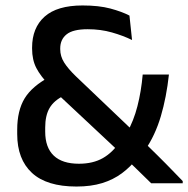

<svg xmlns="http://www.w3.org/2000/svg" viewBox="-20 -671 689 703"><path d="M533.5 0Q525.5 -8 510 -23Q494.5 -38 477 -55.2Q459.5 -72.5 444.2 -87Q429 -101.5 422 -108.5L409.5 -122L176 -340.5L161.5 -358Q128.5 -392 113 -422Q97.5 -452 97.5 -493V-496.5Q97.5 -569 143.2 -610Q189 -651 282.5 -651Q342 -651 384 -639.8Q426 -628.5 454 -614L463.5 -524.5Q431 -540.5 389.8 -552.2Q348.5 -564 301 -564Q247 -564 223.8 -545.2Q200.5 -526.5 200.5 -493.5V-491Q200.5 -465 214.8 -442.2Q229 -419.5 258 -391.5L471 -188.5L495 -162.5Q510 -148 525.2 -133Q540.5 -118 556 -102.8Q571.5 -87.5 587 -71.8Q602.5 -56 618 -40Q633.5 -24 649 -8V0ZM260 12Q151 12 97 -38Q43 -88 43 -180V-196Q43 -266 70.2 -310.8Q97.5 -355.5 162.5 -390L214.5 -321Q178 -303.5 161.8 -276Q145.5 -248.5 145.5 -204V-189Q145.5 -131 176.8 -101.2Q208 -71.5 269 -71.5Q320.5 -71.5 356.8 -92.2Q393 -113 418.5 -152L444.5 -184.5Q469.5 -228.5 483.2 -282.2Q497 -336 502.5 -398H598.5Q589.5 -315 568.8 -245Q548 -175 511 -121.5L484 -93.5Q458 -60 426.2 -36.5Q394.5 -13 353.8 -0.5Q313 12 260 12Z"/></svg>

Font: Anek Telugu Medium Medium
Style: Regular
Weight: 500
Version: Version 1.003